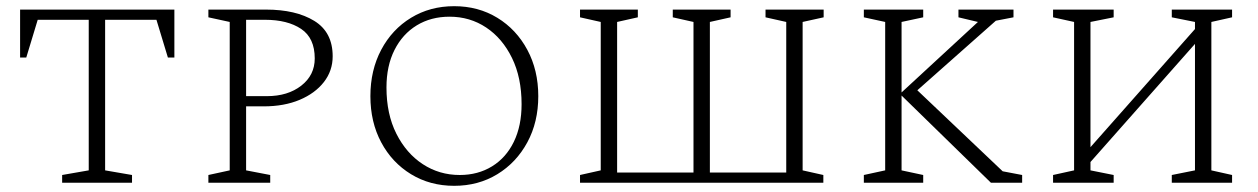

<svg xmlns="http://www.w3.org/2000/svg" viewBox="-20 -591 4070 621"><path d="M181 0V-25L267 -40V-527H102L65 -405H45V-560H544V-405H523L486 -527H320V-40L407 -25V0Z M654 0V-25L723 -40V-520L654 -535V-560H840Q937 -560 996.5 -523.5Q1056 -487 1056 -409Q1056 -362 1027.5 -325.5Q999 -289 949 -268Q899 -247 833 -247H776V-40L854 -25V0ZM776 -527V-280H843Q911 -280 954.5 -314Q998 -348 998 -402Q998 -468 954 -497.5Q910 -527 837 -527Z M1449 10Q1371 10 1309.5 -27.5Q1248 -65 1213 -130.5Q1178 -196 1178 -280Q1178 -364 1213 -430Q1248 -496 1309.5 -533.5Q1371 -571 1449 -571Q1527 -571 1588.5 -533.5Q1650 -496 1685.5 -430Q1721 -364 1721 -280Q1721 -196 1685.5 -130.5Q1650 -65 1588.5 -27.5Q1527 10 1449 10ZM1467 -25Q1526 -25 1571.5 -53Q1617 -81 1642 -132.5Q1667 -184 1667 -254Q1667 -340 1636 -403.5Q1605 -467 1552.5 -502Q1500 -537 1434 -537Q1374 -537 1328 -509Q1282 -481 1256 -429.5Q1230 -378 1230 -308Q1230 -222 1262 -158.5Q1294 -95 1347.5 -60Q1401 -25 1467 -25Z M2043 -560V-535L1976 -520V-33H2223V-520L2156 -535V-560H2343V-535L2276 -520V-33H2523V-520L2456 -535V-560H2644V-535L2576 -520V-40L2643 -25V0H1856V-25L1923 -40V-520L1856 -535V-560Z M2774 0V-25L2843 -40V-520L2774 -535V-560H2966V-535L2896 -520V-292L3143 -520L3080 -535V-560H3258V-535L3201 -524L2947 -299L3223 -37L3286 -25V0H3185L2896 -282V-40L2966 -25V0Z M3386 0V-25L3454 -40V-520L3386 -535V-560H3582V-535L3507 -520V-115L3845 -497V-520L3770 -535V-560H3965V-535L3898 -520V-40L3965 -25V0H3770V-25L3845 -40V-449L3507 -67V-40L3582 -25V0Z"/></svg>

Font: Spectral SC ExtraLight
Style: Regular
Weight: 275
Designer: Jean-Baptiste Levee
Foundry: Production Type
Version: Version 2.001